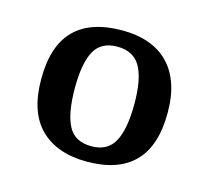

<svg xmlns="http://www.w3.org/2000/svg" viewBox="-62 -789 520 479"><g transform="rotate(15 198.5 -549.5)"><path d="M122.1 -549.8Q122.1 -484.9 139.2 -452.4Q156.2 -419.9 199.2 -419.9Q241.2 -419.9 258.5 -452.4Q275.9 -484.9 275.9 -549.8Q275.9 -613.8 258.1 -645.3Q240.2 -676.8 198.2 -676.8Q156.2 -676.8 139.2 -645.3Q122.1 -613.8 122.1 -549.8ZM361.8 -549.8Q361.8 -463.9 320.3 -421.9Q278.8 -379.9 198.2 -379.9Q121.1 -379.9 78.1 -422.1Q35.2 -464.4 35.2 -549.8Q35.2 -635.7 76.7 -677.5Q118.2 -719.2 200.2 -719.2Q237.8 -719.2 267.6 -708.7Q297.4 -698.2 318.4 -677.2Q339.4 -656.2 350.6 -624.5Q361.8 -592.8 361.8 -549.8Z"/></g></svg>

Font: Droid Serif
Style: Regular
Weight: 400
Version: Version 1.00 build 112